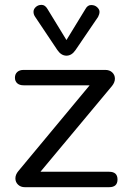

<svg xmlns="http://www.w3.org/2000/svg" viewBox="-20 -777 543 797"><path d="M433.1 -64Q467.8 -64 467.8 -32Q467.8 0 433.1 0H83Q65.9 0 54.9 -10.5Q43.9 -21 43.9 -36.6Q43.9 -52.2 56.2 -66.9L352.1 -422.9H78.1Q61 -422.9 51.5 -431.4Q42 -439.9 42 -454.6Q42 -469.2 51.5 -478Q61 -486.8 78.1 -486.8H417Q435.1 -486.8 446 -476.3Q457 -465.8 457 -450.4Q457 -435.1 444.8 -419.9L147.9 -64ZM176.8 -740.2 255.9 -610.8 335 -740.2Q343.8 -756.3 358.9 -756.1Q374 -755.9 383.5 -746.8Q393.1 -737.8 393.1 -728Q393.1 -718.3 387.2 -707L293.9 -569.8Q277.8 -545.9 255.9 -545.9Q233.9 -545.9 217.8 -569.8L126 -707Q119.1 -716.8 119.1 -728Q119.1 -739.3 128.7 -748Q138.2 -756.8 152.6 -756.8Q167 -756.8 176.8 -740.2Z"/></svg>

Font: Nunito-Regular
Style: Regular
Weight: 400
Designer: Vernon Adams
Foundry: newtypography
Version: Version 3.000